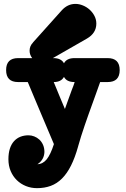

<svg xmlns="http://www.w3.org/2000/svg" viewBox="-20 -747 642 979"><path d="M294.9 -694.3Q324.7 -727.1 364.7 -727.1Q383.8 -727.1 402.8 -719.2Q421.9 -711.4 437 -697.8Q452.1 -684.1 461.7 -665.8Q471.2 -647.5 471.2 -626.5Q471.2 -578.1 423.3 -550.3L249.5 -450.7H252.4Q292 -450.7 306.2 -424.3Q319.8 -450.7 359.9 -450.7H528.8Q590.3 -450.7 590.3 -389.6Q590.3 -328.6 528.8 -328.6H490.7Q481 -300.8 470.2 -271.2Q459.5 -241.7 449.7 -214.4Q440.9 -190.4 431.2 -163.1Q421.4 -135.7 411.9 -107.7Q402.3 -79.6 393.6 -52.2Q384.8 -24.9 378.4 -1V-0.5Q362.3 57.1 342 97.4Q321.8 137.7 296.1 163.3Q270.5 189 238.8 200.7Q207 212.4 168.9 212.4Q138.7 212.4 112.1 201.7Q85.4 190.9 65.7 171.6Q45.9 152.3 34.4 125.2Q22.9 98.1 22.9 64.9Q22.9 34.2 30.3 11.2Q37.6 -11.7 51.3 -26.9Q64.9 -42 83.7 -49.6Q102.5 -57.1 125.5 -57.1Q140.1 -57.1 154.5 -51.5Q168.9 -45.9 180.7 -35.2Q192.4 -24.4 199.5 -8.3Q206.5 7.8 206.5 28.3Q205.6 49.3 196 64.9Q186.5 80.6 170.9 90.3Q198.7 89.4 218.3 65.2Q237.8 41 254.9 -12.2Q237.3 -53.7 220.9 -92.5Q204.6 -131.3 188.2 -169.9Q171.9 -208.5 155.5 -247.6Q139.2 -286.6 121.6 -328.6H72.3Q11.2 -328.6 11.2 -389.6Q11.2 -450.7 72.3 -450.7H144Q138.2 -458.5 134.5 -467.8Q130.9 -477.1 130.9 -488.3Q130.9 -512.7 148.9 -530.8L147.5 -529.8ZM359.9 -328.6Q319.8 -328.6 306.2 -355Q292 -328.6 253.9 -328.6Q261.7 -310.1 267.6 -295.7Q273.4 -281.2 279.5 -266.6Q285.6 -252 293 -234.1Q300.3 -216.3 311 -191.4Q317.9 -211.4 325 -230.5Q332 -249.5 339.4 -270Q343.8 -281.7 345.7 -287.4Q347.7 -293 349.6 -297.6Q351.6 -302.2 354 -308.8Q356.4 -315.4 360.8 -328.6Z"/></svg>

Font: Erica Type
Style: Bold
Weight: 700
Designer: Peter Wiegel
Foundry: Peter Wiegel
Version: Version 1.000 2010 initial release